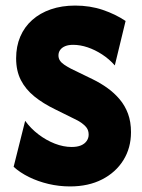

<svg xmlns="http://www.w3.org/2000/svg" viewBox="-20 -659 512 693"><path d="M232.6 13.9Q193.1 13.9 154.9 4.9Q116.7 -4.2 84.4 -20.1Q52.1 -36.1 29.2 -56.9L70.8 -222.9Q91 -195.1 118.8 -174Q146.5 -152.8 177.8 -140.6Q209 -128.5 238.9 -128.5Q258.3 -128.5 271.9 -134Q285.4 -139.6 292.7 -150Q300 -160.4 300 -172.9Q300 -188.2 292.4 -198.3Q284.7 -208.3 272.9 -216.3Q261.1 -224.3 248.6 -229.9L179.9 -263.9Q135.4 -285.4 103.8 -311.1Q72.2 -336.8 55.2 -370.1Q38.2 -403.5 38.2 -448.6Q38.2 -491.7 53.1 -526.7Q68.1 -561.8 96.2 -586.8Q124.3 -611.8 163.5 -625.3Q202.8 -638.9 251.4 -638.9Q304.9 -638.9 351 -623.3Q397.2 -607.6 433.3 -583.3L394.4 -422.9Q374.3 -445.8 348.6 -462.5Q322.9 -479.2 296.2 -488.2Q269.4 -497.2 243.8 -497.2Q227.1 -497.2 215.3 -492.4Q203.5 -487.5 197.2 -478.8Q191 -470.1 191 -459Q191 -448.6 196.2 -440.6Q201.4 -432.6 211.5 -425.7Q221.5 -418.8 236.1 -411.1L314.6 -372.9Q343.1 -359 367.7 -341.3Q392.4 -323.6 411.8 -300.7Q431.2 -277.8 442 -248.6Q452.8 -219.4 452.8 -181.9Q452.8 -125 425.3 -80.9Q397.9 -36.8 348.6 -11.5Q299.3 13.9 232.6 13.9Z"/></svg>

Font: Afacad Flux ExtraBold
Style: Regular
Weight: 800
Designer: Kristian Moeller
Foundry: Dicotype
Version: Version 1.100